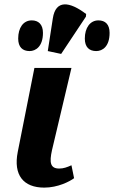

<svg xmlns="http://www.w3.org/2000/svg" viewBox="-20 -846 520 876"><path d="M259 -600 372 -770 373 -782C297 -840 234 -848 221 -762L198 -613ZM419 -613C448 -613 480 -634 480 -696C480 -735 460 -753 429 -753C391 -753 367 -719 367 -670C367 -631 387 -613 419 -613ZM115 -613C143 -613 176 -634 176 -696C176 -735 155 -753 125 -753C86 -753 63 -719 63 -670C63 -631 83 -613 115 -613ZM182 10C244 10 298 -18 318 -33L306 -92C286 -83 270 -77 250 -77C209 -77 205 -105 217 -160L306 -536H137L61 -153C40 -47 87 10 182 10Z"/></svg>

Font: Noto Serif ExtraCondensed Black
Style: Italic
Weight: 900
Width: 2
Italic angle: -12°
Designer: Monotype Design Team
Foundry: Monotype Imaging Inc.
Version: Version 2.014